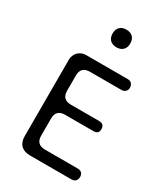

<svg xmlns="http://www.w3.org/2000/svg" viewBox="-210 -959 923 1055"><g transform="rotate(30 252.0 -432.0)"><path d="M272 -752C307 -752 328 -773 328 -808C328 -843 307 -864 272 -864C237 -864 216 -843 216 -808C216 -773 237 -752 272 -752ZM422 0C446 0 456 -18 456 -34C456 -50 449 -69 422 -69H213C176 -69 157 -88 157 -125V-234C157 -271 176 -290 213 -290H392C415 -290 426 -300 426 -320C426 -343 415 -354 392 -354H213C176 -354 157 -373 157 -410V-507C157 -544 176 -563 213 -563H414C434 -563 448 -578 448 -595C448 -615 438 -632 414 -632H150C110 -632 80 -602 80 -562V-77C80 -25 111 0 158 0Z"/></g></svg>

Font: Dongle Light
Style: Regular
Weight: 300
Designer: Yanghee Ryu
Foundry: Yanghee Ryu
Version: Version 2.000